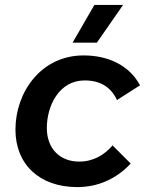

<svg xmlns="http://www.w3.org/2000/svg" viewBox="-20 -753 607 783"><path d="M295 10C379 10 454 -23 513 -86L439 -160C406 -121 360 -94 303 -94C225 -94 171 -146 171 -231C171 -323 222 -425 325 -425C392 -425 434 -395 457 -345L551 -405C508 -486 422 -527 321 -527C148 -527 43 -378 43 -224C43 -83 141 10 295 10ZM375 -579 482 -733H365L276 -579Z"/></svg>

Font: Fixel Display SemiBold
Style: Italic
Weight: 600
Italic angle: -10°
Designer: AlfaBravo + MacPaw
Foundry: Kyrylo Tkachov, Marchela Mozhyna, Serhii Makarenko, Maria Weinstein, Zakhar Kryvoshyya
Version: Version 1.210;Glyphs 3.2 (3217)